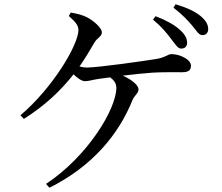

<svg xmlns="http://www.w3.org/2000/svg" viewBox="-20 -834 1040 901"><path d="M784 -650C803 -626 814 -606 830 -606C848 -606 858 -616 858 -634C858 -655 847 -674 822 -696C797 -718 760 -739 710 -758L698 -742C740 -707 764 -677 784 -650ZM881 -715C902 -690 913 -669 930 -669C946 -669 957 -680 957 -697C957 -719 946 -738 921 -759C895 -780 858 -798 804 -814L794 -798C840 -762 860 -739 881 -715ZM212 47C412 -53 536 -201 602 -365C611 -387 630 -396 630 -415C630 -433 600 -460 556 -479C608 -485 662 -491 695 -493C742 -496 803 -495 835 -495C869 -495 876 -508 876 -526C876 -556 822 -580 785 -580C766 -580 757 -564 712 -557C657 -548 441 -517 387 -517C376 -517 365 -519 353 -522C378 -558 401 -596 423 -634C436 -657 458 -662 458 -682C458 -703 420 -736 390 -752C370 -763 342 -770 312 -775L303 -759C333 -732 348 -716 348 -693C348 -624 228 -422 76 -293L92 -276C192 -339 265 -409 325 -485C343 -468 363 -453 379 -453C397 -453 420 -461 445 -464L497 -471C515 -458 526 -442 526 -422C526 -324 393 -101 196 29Z"/></svg>

Font: Noto Serif TC Medium
Style: Regular
Weight: 500
Designer: Ryoko NISHIZUKA 西塚涼子 (kana & ideographs); Frank Grießhammer (Latin, Greek & Cyrillic); Wenlong ZHANG 张文龙 (bopomofo); San
Foundry: Adobe
Version: Version 2.001;hotconv 1.1.0;makeotfexe 2.6.0